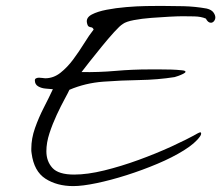

<svg xmlns="http://www.w3.org/2000/svg" viewBox="-20 -614 749 650"><path d="M228 16Q173 16 134 -9Q95 -34 87 -95Q86 -99 86 -103Q86 -107 86 -111Q86 -145 98.5 -180.5Q111 -216 128.5 -250Q146 -284 159 -312Q150 -313 135.5 -314Q121 -315 109.5 -321.5Q98 -328 98 -342Q98 -347 102.5 -349Q107 -351 112 -351Q118 -351 124 -350Q130 -349 133 -349Q161 -349 184.5 -367.5Q208 -386 228 -413Q248 -440 265 -467.5Q282 -495 297 -514Q294 -521 289 -521.5Q284 -522 280 -524.5Q276 -527 274 -539Q272 -555 291 -565Q310 -575 341 -581Q372 -587 407.5 -590Q443 -593 474.5 -593.5Q506 -594 525 -594Q563 -594 602 -593Q641 -592 680 -585Q696 -581 702.5 -572Q709 -563 709 -555Q709 -548 704.5 -542.5Q700 -537 694 -537Q684 -537 677 -551Q661 -558 637.5 -558.5Q614 -559 598 -559Q583 -559 554 -557.5Q525 -556 492.5 -553.5Q460 -551 433.5 -546Q407 -541 396 -533Q386 -527 366.5 -505.5Q347 -484 325 -457Q303 -430 284 -406Q265 -382 256 -370Q314 -369 371 -374Q428 -379 486 -379H523Q541 -379 559.5 -378.5Q578 -378 596 -376Q608 -375 608 -371Q608 -368 600 -364Q592 -360 583.5 -357Q575 -354 571 -353Q514 -344 452 -343Q390 -342 329.5 -337.5Q269 -333 215 -310Q211 -301 198.5 -278Q186 -255 172 -225Q158 -195 147.5 -163Q137 -131 137 -102Q137 -68 157.5 -45.5Q178 -23 231 -23Q276 -23 333 -37Q390 -51 449 -72.5Q508 -94 560.5 -118Q613 -142 650 -163Q656 -166 658 -166Q661 -166 661 -162Q661 -157 657 -152Q641 -129 602.5 -105Q564 -81 513 -59.5Q462 -38 408.5 -21Q355 -4 307 6Q259 16 228 16Z"/></svg>

Font: Hurricane
Style: Regular
Weight: 400
Designer: Robert E. Leuschke
Foundry: Robert E. Leuschke
Version: Version 1.010; ttfautohint (v1.8.3)